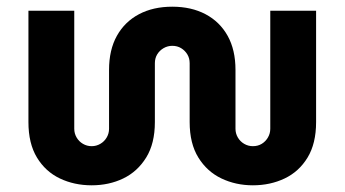

<svg xmlns="http://www.w3.org/2000/svg" viewBox="-20 -542 1030 574"><path d="M254 12Q202 12 159 -8.5Q116 -29 90.5 -71Q65 -113 65 -177V-510H202V-157Q202 -143 209 -131Q216 -119 228 -112Q240 -105 254 -105Q268 -105 280 -112Q292 -119 299 -131Q306 -143 306 -157V-333Q306 -393 329.5 -435Q353 -477 395.5 -499.5Q438 -522 495 -522Q552 -522 594.5 -499.5Q637 -477 660.5 -435Q684 -393 684 -333V-157Q684 -143 691 -131Q698 -119 710 -112Q722 -105 736 -105Q751 -105 762.5 -112Q774 -119 781 -131Q788 -143 788 -157V-510H925V-177Q925 -113 899.5 -71Q874 -29 831 -8.5Q788 12 736 12Q685 12 642 -8.5Q599 -29 573 -71Q547 -113 547 -177V-353Q547 -368 540 -379.5Q533 -391 521.5 -398Q510 -405 495 -405Q481 -405 469 -398Q457 -391 450 -379.5Q443 -368 443 -353V-177Q443 -113 417 -71Q391 -29 348.5 -8.5Q306 12 254 12Z"/></svg>

Font: MuseoModerno Thin SemiBold
Style: Regular
Weight: 600
Version: Version 1.003